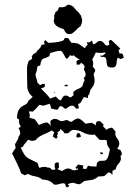

<svg xmlns="http://www.w3.org/2000/svg" viewBox="-20 -638 577 816"><path d="M185 -456Q198 -456 215 -458Q232 -460 244 -464Q251 -466 252.5 -471.5Q254 -477 262 -477Q265 -477 271 -475Q274 -470 277 -465Q280 -460 284 -456Q305 -456 314.5 -451Q324 -446 340 -433Q343 -437 346 -441Q349 -445 353 -449L348 -458H360L369 -465Q374 -463 373.5 -457.5Q373 -452 378 -450Q386 -452 391.5 -458Q397 -464 405 -464Q415 -464 422 -454Q429 -444 437 -444L445 -449L442 -464L452 -469L491 -432L484 -424L488 -410L493 -411Q501 -411 503 -404.5Q505 -398 506 -392L492 -387L481 -393Q477 -388 476.5 -380.5Q476 -373 475 -366.5Q474 -360 470 -355.5Q466 -351 456 -351Q439 -351 436 -359Q433 -367 433 -376Q433 -385 429.5 -391.5Q426 -398 408 -396L407 -403L415 -401Q422 -405 429 -412L425 -415Q415 -413 410 -413Q404 -413 398.5 -413.5Q393 -414 387 -415Q384 -407 380 -400Q376 -393 372 -385Q379 -371 374 -354Q378 -351 381 -347Q384 -343 385 -338L378 -323Q379 -315 380.5 -308.5Q382 -302 382 -294Q382 -283 376.5 -273.5Q371 -264 364 -256Q363 -249 361 -242.5Q359 -236 354 -231V-221Q346 -225 336 -225L323 -202L312 -195L315 -182L313 -177L304 -176Q300 -180 296.5 -184.5Q293 -189 287 -189Q279 -189 273 -185Q267 -181 261 -176Q253 -176 249 -181.5Q245 -187 237 -187Q228 -182 227 -173L222 -172Q215 -172 209 -174Q203 -176 197 -177Q196 -182 195 -187.5Q194 -193 190 -197Q187 -196 177 -192.5Q167 -189 165 -189Q158 -189 148 -193Q141 -185 133.5 -177Q126 -169 118 -163Q112 -165 109 -165Q107 -165 103 -163Q106 -155 106.5 -150.5Q107 -146 105 -138L128 -131Q132 -125 136.5 -119.5Q141 -114 145 -107H146Q163 -115 177 -118Q185 -116 188.5 -111.5Q192 -107 197 -102Q194 -109 194 -117Q194 -119 194.5 -121Q195 -123 195 -125Q199 -128 203.5 -130.5Q208 -133 213 -133Q221 -133 229 -128Q237 -123 240 -123Q249 -123 261 -128Q267 -128 272 -124.5Q277 -121 283 -120Q291 -125 296.5 -129Q302 -133 312 -135Q322 -132 329.5 -125.5Q337 -119 344 -112Q351 -113 357.5 -114.5Q364 -116 371 -116L388 -105L387 -112L390 -120Q393 -122 397 -123Q401 -124 405 -123L420 -109L418 -101L433 -86L438 -91Q441 -92 447.5 -94Q454 -96 457 -95L471 -79L470 -72Q470 -59 478.5 -49Q487 -39 487 -29Q487 -17 478 -6L492 0Q494 4 496 8.5Q498 13 498 18L492 26Q494 32 494 34Q494 47 484 57.5Q474 68 472 81L458 88V104H456Q451 95 441 95L435 99Q427 110 418.5 111Q410 112 398 112Q384 124 370.5 126.5Q357 129 339 131Q334 134 329 138.5Q324 143 318 145Q311 145 305 143Q299 141 293 139Q287 139 280 140.5Q273 142 268 145L275 152L266 158L261 157Q259 152 257.5 146.5Q256 141 249 141Q241 141 232.5 144Q224 147 216 147L209 146Q200 135 187 130Q174 125 160 125Q146 114 129.5 111.5Q113 109 99 101L85 107L69 98Q69 95 64 82.5Q59 70 52 56Q45 42 39 29.5Q33 17 31 15Q39 1 47 -10Q46 -14 45 -17Q44 -20 44 -24V-26Q48 -31 50.5 -36.5Q53 -42 57 -47Q57 -54 60 -58.5Q63 -63 66 -69Q66 -83 59 -93L68 -100V-101L61 -115V-130L52 -136Q53 -160 59.5 -170.5Q66 -181 74 -186Q82 -191 89.5 -194.5Q97 -198 100 -209Q105 -213 109.5 -217.5Q114 -222 119 -226Q97 -245 96 -269Q95 -293 95 -319Q95 -330 95 -346.5Q95 -363 100 -372Q100 -380 107.5 -382.5Q115 -385 117 -392L115 -399L123 -409L133 -414Q138 -423 146 -430Q154 -437 157 -448L170 -449L167 -460L171 -466L174 -467ZM233 -81 224 -76 227 -69 222 -64 225 -56 221 -50 218 -49 205 -57Q206 -62 207 -66.5Q208 -71 211 -75L200 -84Q191 -78 182 -74Q173 -70 164 -66Q155 -62 146.5 -56.5Q138 -51 131 -42L116 -39L99 -44Q94 -36 87.5 -29.5Q81 -23 77 -14L68 -11Q77 9 83 18Q89 27 96 32Q103 37 112.5 41Q122 45 139 54Q142 59 143 65.5Q144 72 149 76Q154 72 160.5 72Q167 72 173 71Q181 75 192 75L202 84L216 82Q212 75 212 65Q212 52 224 52Q226 52 230 54Q230 59 230 63.5Q230 68 231 73L224 81L244 89Q249 85 256 81.5Q263 78 270 78Q278 78 283.5 82Q289 86 295 86Q299 86 303.5 84.5Q308 83 312 82L310 77L305 80L301 74L312 61Q317 63 323 63.5Q329 64 334 66L332 79L347 80L354 66Q362 69 371.5 69Q381 69 390 70L392 54Q400 46 405.5 45.5Q411 45 422 45Q429 45 433.5 39Q438 33 440.5 25Q443 17 444.5 9Q446 1 447 -4Q439 -15 436.5 -21Q434 -27 434 -41Q426 -44 422.5 -43.5Q419 -43 411 -43Q407 -43 401 -45Q397 -51 392 -55.5Q387 -60 383 -66L373 -65Q351 -65 332.5 -75.5Q314 -86 292 -86Q286 -86 280 -81Q274 -76 270 -72L254 -71Q252 -77 247 -81.5Q242 -86 237 -90ZM237 -422Q226 -422 215.5 -419Q205 -416 194 -413L189 -399Q178 -393 172 -391.5Q166 -390 162 -387.5Q158 -385 155.5 -379.5Q153 -374 151 -360L139 -356Q138 -348 136.5 -339.5Q135 -331 131 -323Q131 -314 134.5 -305Q138 -296 139 -287L149 -277Q154 -277 157.5 -279.5Q161 -282 166 -282Q169 -282 170 -281L171 -272Q169 -267 164 -265.5Q159 -264 154 -262Q164 -251 174.5 -241Q185 -231 193 -219L217 -228Q222 -223 226.5 -218Q231 -213 238 -211Q242 -217 246.5 -224.5Q251 -232 259 -232Q267 -232 271 -228Q275 -224 281 -224L293 -234L291 -246Q297 -254 312 -260Q327 -266 331 -274Q333 -280 334.5 -286Q336 -292 340 -297L336 -306Q339 -310 341.5 -313Q344 -316 344 -321Q344 -328 341 -333.5Q338 -339 336 -345L340 -353Q339 -360 334 -364.5Q329 -369 324 -372L320 -364L306 -363L305 -378L312 -383H319Q313 -389 306 -392.5Q299 -396 294 -403L285 -400L278 -404Q275 -399 271.5 -394.5Q268 -390 263 -388Q260 -390 257 -395.5Q254 -401 251 -407Q248 -413 244.5 -417.5Q241 -422 237 -422ZM304 -57 307 -70 316 -73Q322 -67 324 -57L311 -53ZM252 -273 262 -279 271 -273 259 -271ZM407 17 406 9 418 11 416 17ZM209 -245V-246H211Q213 -246 215 -244V-243H213Q211 -243 209 -245ZM267 -618Q277 -618 283 -615Q289 -612 293.5 -607Q298 -602 302.5 -596.5Q307 -591 314 -586Q316 -582 319 -578Q322 -574 325 -571Q325 -566 327 -561.5Q329 -557 329 -552Q329 -540 322 -526Q316 -523 310.5 -517.5Q305 -512 299.5 -506.5Q294 -501 288.5 -497Q283 -493 276 -493Q265 -493 260 -499Q255 -505 251 -514Q236 -518 223.5 -525.5Q211 -533 208 -550Q212 -559 210 -571Q212 -577 214.5 -583Q217 -589 224 -592L232 -608Q235 -607 242 -607Q258 -607 267 -618Z"/></svg>

Font: ErikasBuero
Style: Regular
Weight: 400
Designer: Peter Wiegel
Foundry: Peter Wiegel
Version: Version 1.006